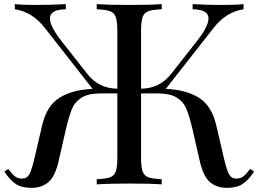

<svg xmlns="http://www.w3.org/2000/svg" viewBox="-20 -812 1272 931"><path d="M1212 20Q1185 61 1156.5 80Q1128 99 1080 99Q1031 99 998 71Q965 43 948 -34L913 -187Q898 -250 884 -284Q870 -318 837.5 -338.5Q805 -359 745 -359H664V-49Q664 -2 671.5 19Q679 40 699 47.5Q719 55 764 57V82Q712 78 606 78Q507 78 449 82V57Q494 55 514 47.5Q534 40 541.5 19Q549 -2 549 -49V-359H468Q408 -359 375.5 -338.5Q343 -318 329 -284Q315 -250 300 -187L265 -34Q248 43 215 71Q182 99 133 99Q85 99 56.5 80Q28 61 1 20L20 7Q38 31 52 42.5Q66 54 87 54Q111 54 122.5 33Q134 12 148 -48L184 -203Q206 -299 268.5 -338Q331 -377 429 -381L197 -677Q136 -755 52 -767V-792Q89 -788 157 -788Q228 -788 299 -792V-767Q222 -766 222 -723Q222 -682 285 -604L403 -454Q458 -383 549 -382V-661Q549 -708 541.5 -729Q534 -750 514 -757.5Q494 -765 449 -767V-792Q507 -788 606 -788Q712 -788 764 -792V-767Q719 -765 699 -757.5Q679 -750 671.5 -729Q664 -708 664 -661V-382Q755 -383 810 -454L928 -604Q991 -682 991 -723Q991 -766 914 -767V-792Q985 -788 1056 -788Q1124 -788 1161 -792V-767Q1077 -755 1016 -677L784 -381Q882 -377 944.5 -338Q1007 -299 1029 -203L1065 -48Q1079 12 1090.5 33Q1102 54 1126 54Q1147 54 1161 42.5Q1175 31 1193 7Z"/></svg>

Font: Myanmar April Display
Style: Regular
Weight: 400
Designer: Khon Soe Zaw Thu
Foundry: Myanmar OS
Version: Version 2.50 April 12, 2019